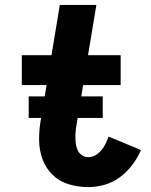

<svg xmlns="http://www.w3.org/2000/svg" viewBox="-20 -755 616 783"><path d="M340 8Q373 8 406.5 -1.5Q440 -11 469 -32.5Q498 -54 519.5 -82.5Q541 -111 555 -143L423 -198Q416 -178 405.5 -159.5Q395 -141 377.5 -127.5Q360 -114 340 -114Q324 -114 311.5 -124Q299 -134 294 -149Q289 -164 288 -180Q287 -196 288 -212.5Q289 -229 292 -245L319 -408H472V-530H339L373 -735H224L190 -530H69V-408H170L146 -265Q139 -224 139.5 -183Q140 -142 153.5 -105.5Q167 -69 194.5 -42Q222 -15 260.5 -3.5Q299 8 340 8ZM97 -274H399V-362H97Z"/></svg>

Font: Iosevka Sparkle Heavy
Style: Italic
Weight: 900
Italic angle: -9°
Designer: Belleve Invis
Foundry: Belleve Invis
Version: Version 4.5.0; ttfautohint (v1.8.3)